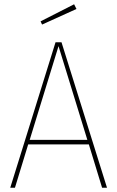

<svg xmlns="http://www.w3.org/2000/svg" viewBox="-20 -879 549 899"><path d="M458 0 396 -203H112L50 0H28L240 -681H268L481 0ZM119 -224H389L254 -663ZM327 -859 338 -837 177 -764 170 -779Z"/></svg>

Font: Fira Sans Condensed Thin
Style: Regular
Weight: 250
Width: 3
Designer: Carrois Corporate & Edenspiekermann AG
Foundry: Carrois Corporate GbR & Edenspiekermann AG
Version: Version 4.203